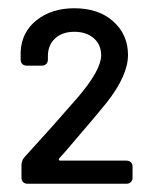

<svg xmlns="http://www.w3.org/2000/svg" viewBox="-20 -878 372 465"><path d="M32 -448V-478Q32 -489 39 -497Q113 -578 170 -644Q225 -709 225 -744Q225 -770 207 -785.5Q189 -801 160 -801Q131 -801 113.5 -785Q96 -769 96 -742V-734Q96 -727 92 -723Q88 -719 81 -719H45Q38 -719 34 -723Q30 -727 30 -734V-752Q32 -800 68.5 -829Q105 -858 160 -858Q219 -858 254.5 -826Q290 -794 290 -745Q290 -695 238 -629Q219 -605 140 -513L124 -495Q122 -493 122.5 -491Q123 -489 126 -489H286Q293 -489 297 -485Q301 -481 301 -474V-448Q301 -441 297 -437Q293 -433 286 -433H47Q40 -433 36 -437Q32 -441 32 -448Z"/></svg>

Font: Barlow_Medium_SS
Style: Regular
Weight: 500
Designer: Jeremy Tribby
Foundry: Jeremy Tribby
Version: Version 1.101 August 23, 2024